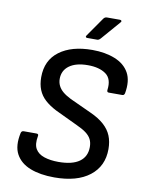

<svg xmlns="http://www.w3.org/2000/svg" viewBox="-93 -908 743 985"><g transform="rotate(10 278.5 -415.5)"><path d="M259 12Q185 12 133 -8.5Q81 -29 58 -71.5Q35 -114 50 -183Q53 -194 64 -194H130Q143 -194 140 -182Q132 -139 146 -115Q160 -91 192 -80.5Q224 -70 266 -70Q338 -70 375 -96.5Q412 -123 412 -173Q412 -196 403.5 -213Q395 -230 376.5 -244Q358 -258 327 -272L209 -328Q174 -346 150.5 -367.5Q127 -389 115.5 -417.5Q104 -446 104 -483Q104 -571 167.5 -618.5Q231 -666 339 -666Q406 -666 457 -645.5Q508 -625 531 -583.5Q554 -542 542 -476Q539 -465 530 -465H459Q449 -465 450 -477Q458 -536 423.5 -560.5Q389 -585 330 -585Q268 -585 233.5 -560Q199 -535 199 -491Q199 -472 207 -455.5Q215 -439 231 -425.5Q247 -412 273 -399L386 -347Q428 -328 455.5 -303.5Q483 -279 495.5 -248.5Q508 -218 508 -179Q508 -90 442.5 -39Q377 12 259 12ZM301 -722Q296 -722 294 -725.5Q292 -729 296 -734L365 -833Q372 -843 383 -843H451Q457 -843 459 -839Q461 -835 456 -830L371 -732Q362 -722 354 -722Z"/></g></svg>

Font: Sofia Sans Medium
Style: Italic
Weight: 500
Italic angle: -9°
Version: Version 4.101